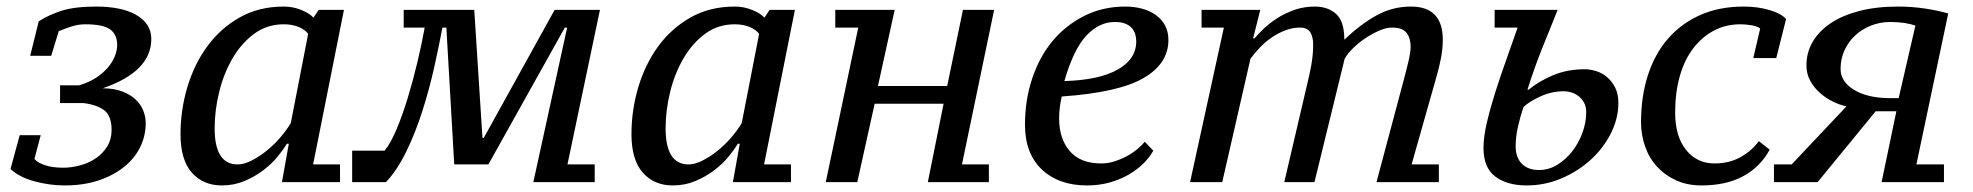

<svg xmlns="http://www.w3.org/2000/svg" viewBox="-20 -555 6012 585"><path d="M40 -143 12 -40C30 -23.3 54.3 -10.8 85 -2.5C115.7 5.8 146.3 10 177 10C215 10 249.2 5 279.5 -5C309.8 -15 335.8 -28.7 357.5 -46C379.2 -63.3 395.7 -83.5 407 -106.5C418.3 -129.5 424 -154 424 -180C424 -192.7 421.5 -205.3 416.5 -218C411.5 -230.7 403.7 -242 393 -252C382.3 -262 368.7 -270.2 352 -276.5C335.3 -282.8 315.7 -286 293 -286C391.7 -320 441 -370 441 -436C441 -452.7 436.8 -467.2 428.5 -479.5C420.2 -491.8 408.5 -502.2 393.5 -510.5C378.5 -518.8 360.8 -525 340.5 -529C320.2 -533 298 -535 274 -535C230 -535 194.8 -530.8 168.5 -522.5C142.2 -514.2 118.7 -503.3 98 -490L72 -385H136L159 -460C171.7 -465.3 184.8 -470.2 198.5 -474.5C212.2 -478.8 226 -481 240 -481C276 -481 301.2 -475.8 315.5 -465.5C329.8 -455.2 337 -439.3 337 -418C337 -407.3 334.7 -396 330 -384C325.3 -372 318.2 -360.3 308.5 -349C298.8 -337.7 286.8 -327.3 272.5 -318C258.2 -308.7 241 -301 221 -295H163V-241H234C261.3 -237.7 282.5 -230.3 297.5 -219C312.5 -207.7 320 -187.7 320 -159C320 -140.3 315.7 -123.8 307 -109.5C298.3 -95.2 287 -83.2 273 -73.5C259 -63.8 243.2 -56.5 225.5 -51.5C207.8 -46.5 190 -44 172 -44C150 -44 131.3 -46.7 116 -52C100.7 -57.3 90.3 -63.7 85 -71L104 -143Z M704 -54C657.3 -54 634 -90.7 634 -164C634 -200.7 638.7 -237.8 648 -275.5C657.3 -313.2 671 -347.3 689 -378C707 -408.7 729 -433.5 755 -452.5C781 -471.5 811 -481 845 -481C861.7 -481 876.5 -478.3 889.5 -473C902.5 -467.7 912.3 -460.7 919 -452L866 -180C857.3 -165.3 846.5 -150.5 833.5 -135.5C820.5 -120.5 806.5 -107 791.5 -95C776.5 -83 761.3 -73.2 746 -65.5C730.7 -57.8 716.7 -54 704 -54ZM854 -117H860L839 0H1016V-54H934L1028 -525H951L935 -501C927.7 -509.7 915.5 -517.5 898.5 -524.5C881.5 -531.5 863.7 -535 845 -535C794.3 -535 749.5 -524 710.5 -502C671.5 -480 638.7 -450.8 612 -414.5C585.3 -378.2 565 -336.7 551 -290C537 -243.3 530 -195.3 530 -146C530 -94 541.5 -55 564.5 -29C587.5 -3 618 10 656 10C680.7 10 703.7 5.5 725 -3.5C746.3 -12.5 765.5 -23.5 782.5 -36.5C799.5 -49.5 814 -63.3 826 -78C838 -92.7 847.3 -105.7 854 -117Z M1328 -471H1340L1364 -54H1468L1701 -471H1708L1605 0H1697H1792V-54H1709L1808 -525H1670L1454 -135H1450L1425 -525H1210V-471H1274C1268 -437.7 1260.5 -402.2 1251.5 -364.5C1242.5 -326.8 1232.7 -290.5 1222 -255.5C1211.3 -220.5 1200 -188.8 1188 -160.5C1176 -132.2 1164 -110.7 1152 -96H1053V0H1156C1178.7 -24 1199.3 -55.2 1218 -93.5C1236.7 -131.8 1253 -173 1267 -217C1281 -261 1293 -305.3 1303 -350C1313 -394.7 1321.3 -435 1328 -471Z M2078 -54C2031.3 -54 2008 -90.7 2008 -164C2008 -200.7 2012.7 -237.8 2022 -275.5C2031.3 -313.2 2045 -347.3 2063 -378C2081 -408.7 2103 -433.5 2129 -452.5C2155 -471.5 2185 -481 2219 -481C2235.7 -481 2250.5 -478.3 2263.5 -473C2276.5 -467.7 2286.3 -460.7 2293 -452L2240 -180C2231.3 -165.3 2220.5 -150.5 2207.5 -135.5C2194.5 -120.5 2180.5 -107 2165.5 -95C2150.5 -83 2135.3 -73.2 2120 -65.5C2104.7 -57.8 2090.7 -54 2078 -54ZM2228 -117H2234L2213 0H2390V-54H2308L2402 -525H2325L2309 -501C2301.7 -509.7 2289.5 -517.5 2272.5 -524.5C2255.5 -531.5 2237.7 -535 2219 -535C2168.3 -535 2123.5 -524 2084.5 -502C2045.5 -480 2012.7 -450.8 1986 -414.5C1959.3 -378.2 1939 -336.7 1925 -290C1911 -243.3 1904 -195.3 1904 -146C1904 -94 1915.5 -55 1938.5 -29C1961.5 -3 1992 10 2030 10C2054.7 10 2077.7 5.5 2099 -3.5C2120.3 -12.5 2139.5 -23.5 2156.5 -36.5C2173.5 -49.5 2188 -63.3 2200 -78C2212 -92.7 2221.3 -105.7 2228 -117Z M3009 -525H2914L2866 -293H2655L2706 -525H2525V-471H2595L2496 0H2592L2645 -239H2855L2807 0H2993V-54H2911Z M3494 -96 3468 -123C3462 -115.7 3454.2 -108 3444.5 -100C3434.8 -92 3424 -84.8 3412 -78.5C3400 -72.2 3387.5 -67 3374.5 -63C3361.5 -59 3348.3 -57 3335 -57C3293 -57 3261.2 -69.5 3239.5 -94.5C3217.8 -119.5 3207 -153 3207 -195C3207 -205.7 3207.7 -216.3 3209 -227C3210.3 -237.7 3212.3 -249 3215 -261C3330.3 -269 3413.3 -287.7 3464 -317C3514.7 -346.3 3540 -385 3540 -433C3540 -449.7 3536.7 -464.3 3530 -477C3523.3 -489.7 3514 -500.3 3502 -509C3490 -517.7 3476 -524.2 3460 -528.5C3444 -532.8 3427 -535 3409 -535C3363 -535 3321.2 -525.5 3283.5 -506.5C3245.8 -487.5 3213.7 -462 3187 -430C3160.3 -398 3139.7 -360 3125 -316C3110.3 -272 3103 -225 3103 -175C3103 -116.3 3120.2 -70.8 3154.5 -38.5C3188.8 -6.2 3234.7 10 3292 10C3316.7 10 3339.7 7 3361 1C3382.3 -5 3401.7 -13 3419 -23C3436.3 -33 3451.3 -44.3 3464 -57C3476.7 -69.7 3486.7 -82.7 3494 -96ZM3376 -488C3389.3 -488 3400.2 -486.3 3408.5 -483C3416.8 -479.7 3423.5 -475.2 3428.5 -469.5C3433.5 -463.8 3437 -457.5 3439 -450.5C3441 -443.5 3442 -436.3 3442 -429C3442 -393 3423.2 -364.3 3385.5 -343C3347.8 -321.7 3293.7 -310 3223 -308C3241.7 -372.7 3264 -418.8 3290 -446.5C3316 -474.2 3344.7 -488 3376 -488Z M4258 -315 4174 0H4364V-54H4281L4355 -315C4361.7 -337.7 4366.8 -358.7 4370.5 -378C4374.2 -397.3 4376 -416 4376 -434C4376 -501.3 4343.7 -535 4279 -535C4241 -535 4205.7 -525.8 4173 -507.5C4140.3 -489.2 4108 -464.7 4076 -434C4076 -471.3 4067.7 -497.5 4051 -512.5C4034.3 -527.5 4012.7 -535 3986 -535C3964 -535 3943.5 -531.7 3924.5 -525C3905.5 -518.3 3888.3 -510.2 3873 -500.5C3857.7 -490.8 3844 -480.3 3832 -469C3820 -457.7 3810 -447.3 3802 -438H3798L3820 -525H3641V-471H3709L3606 0H3704L3790 -376C3799.3 -388.7 3809.5 -400.7 3820.5 -412C3831.5 -423.3 3843.5 -433.3 3856.5 -442C3869.5 -450.7 3883.2 -457.7 3897.5 -463C3911.8 -468.3 3926.3 -471 3941 -471C3955.7 -471 3966 -466.3 3972 -457C3978 -447.7 3981 -435.3 3981 -420C3981 -398.7 3979.2 -377.8 3975.5 -357.5C3971.8 -337.2 3967.3 -316.3 3962 -295L3893 0H3985L4077 -376C4083 -386.7 4091.8 -397.7 4103.5 -409C4115.2 -420.3 4127.8 -430.5 4141.5 -439.5C4155.2 -448.5 4169 -456 4183 -462C4197 -468 4209.7 -471 4221 -471C4242.3 -471 4257.2 -465.7 4265.5 -455C4273.8 -444.3 4278 -430.3 4278 -413C4278 -401.7 4275.8 -386.8 4271.5 -368.5C4267.2 -350.2 4262.7 -332.3 4258 -315Z M4622 -229C4634 -240.3 4651.3 -251.2 4674 -261.5C4696.7 -271.8 4720.7 -277 4746 -277C4752.7 -277 4759.8 -275.8 4767.5 -273.5C4775.2 -271.2 4782.3 -267.5 4789 -262.5C4795.7 -257.5 4801.3 -251 4806 -243C4810.7 -235 4813 -225 4813 -213C4813 -192.3 4809.2 -171.5 4801.5 -150.5C4793.8 -129.5 4783.5 -110.7 4770.5 -94C4757.5 -77.3 4742.3 -63.7 4725 -53C4707.7 -42.3 4689 -37 4669 -37C4647 -37 4629.7 -43.3 4617 -56C4604.3 -68.7 4598 -86.7 4598 -110C4598 -128.7 4600.3 -148.3 4605 -169C4609.7 -189.7 4615.3 -209.7 4622 -229ZM4638 -282H4634C4642 -307.3 4649.7 -330.2 4657 -350.5C4664.3 -370.8 4671.7 -390.2 4679 -408.5L4701.5 -464L4726 -525H4534V-471H4604L4570 -374.5C4558 -340.8 4546.8 -307.8 4536.5 -275.5C4526.2 -243.2 4517.5 -212.2 4510.5 -182.5C4503.5 -152.8 4500 -126.7 4500 -104C4500 -64 4512 -35 4536 -17C4560 1 4592 10 4632 10C4668.7 10 4703.8 2.8 4737.5 -11.5C4771.2 -25.8 4800.8 -44.7 4826.5 -68C4852.2 -91.3 4872.7 -118.2 4888 -148.5C4903.3 -178.8 4911 -209.7 4911 -241C4911 -259.7 4907.7 -275.5 4901 -288.5C4894.3 -301.5 4886 -312.2 4876 -320.5C4866 -328.8 4855 -334.8 4843 -338.5C4831 -342.2 4819.3 -344 4808 -344C4772.7 -344 4740.5 -337.8 4711.5 -325.5C4682.5 -313.2 4658 -298.7 4638 -282Z M5372 -99 5339 -125C5325 -105.7 5306.5 -89.5 5283.5 -76.5C5260.5 -63.5 5234 -57 5204 -57C5168 -57 5139 -70.8 5117 -98.5C5095 -126.2 5084 -164 5084 -212C5084 -252.7 5088.7 -289.5 5098 -322.5C5107.3 -355.5 5120.8 -383.7 5138.5 -407C5156.2 -430.3 5177.2 -448.5 5201.5 -461.5C5225.8 -474.5 5253 -481 5283 -481C5293 -481 5304.2 -480 5316.5 -478C5328.8 -476 5337.7 -472.7 5343 -468L5322 -378H5392L5422 -497C5412 -508.3 5395 -517.5 5371 -524.5C5347 -531.5 5321 -535 5293 -535C5243.7 -535 5199.7 -526.5 5161 -509.5C5122.3 -492.5 5089.5 -468.5 5062.5 -437.5C5035.5 -406.5 5015 -369.3 5001 -326C4987 -282.7 4980 -235 4980 -183C4980 -157 4984.2 -132.2 4992.5 -108.5C5000.8 -84.8 5013 -64.3 5029 -47C5045 -29.7 5064.3 -15.8 5087 -5.5C5109.7 4.8 5135.3 10 5164 10C5214.7 10 5257.3 0.5 5292 -18.5C5326.7 -37.5 5353.3 -64.3 5372 -99Z M5816 -477 5765 -256H5739C5693.7 -256 5657.2 -264.3 5629.5 -281C5601.8 -297.7 5588 -319 5588 -345C5588 -365.7 5592 -384.7 5600 -402C5608 -419.3 5618.8 -434.3 5632.5 -447C5646.2 -459.7 5662.2 -469.7 5680.5 -477C5698.8 -484.3 5718.7 -488 5740 -488C5755.3 -488 5769.5 -487 5782.5 -485C5795.5 -483 5806.7 -480.3 5816 -477ZM5606 -231 5439 -54H5385V0H5518L5695 -216H5758L5713 0H5903V-54H5819L5916 -514C5895.3 -520 5871.7 -525 5845 -529C5818.3 -533 5791 -535 5763 -535C5719 -535 5679.7 -530.5 5645 -521.5C5610.3 -512.5 5581.2 -500 5557.5 -484C5533.8 -468 5515.7 -449.2 5503 -427.5C5490.3 -405.8 5484 -382 5484 -356C5484 -338.7 5487.8 -323 5495.5 -309C5503.2 -295 5513 -282.7 5525 -272C5537 -261.3 5550.2 -252.5 5564.5 -245.5C5578.8 -238.5 5592.7 -233.7 5606 -231Z"/></svg>

Font: PT Serif Caption
Style: Italic
Weight: 400
Italic angle: -12°
Designer: A.Korolkova, O.Umpeleva, V.Yefimov
Foundry: ParaType Ltd
Version: Version 1.000W OFL